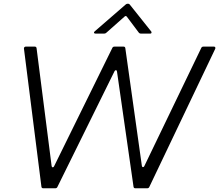

<svg xmlns="http://www.w3.org/2000/svg" viewBox="-20 -1014 1180 1034"><path d="M289 -7Q286 0 277 0H213Q204 0 203 -9L109 -752V-754Q109 -758 112 -760.5Q115 -763 119 -763H167Q176 -763 177 -754L258 -120Q259 -113 264 -113Q269 -113 271 -118L585 -756Q588 -763 597 -763H645Q654 -763 655 -754L744 -121Q745 -114 750 -114Q755 -114 757 -119L1064 -756Q1067 -763 1076 -763H1132Q1137 -763 1139 -759.5Q1141 -756 1139 -751L784 -7Q781 0 772 0H709Q700 0 699 -9L610 -629Q609 -636 604 -636Q600 -636 597 -631ZM495 -833Q488 -833 486.5 -837Q485 -841 490 -845L656 -989Q661 -994 668 -994Q676 -994 680 -988L794 -845Q796 -843 796 -839Q796 -833 788 -833H740Q731 -833 727 -839L664 -923Q658 -932 650 -924L553 -838Q548 -833 541 -833Z"/></svg>

Font: Open Sauce Two Light Italic
Style: Regular
Weight: 300
Italic angle: -10°
Designer: Alfredo Marco Pradil
Foundry: Creative Sauce Fz LLC
Version: Version 1.477